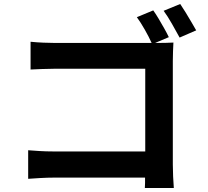

<svg xmlns="http://www.w3.org/2000/svg" viewBox="-20 -887 1040 961"><path d="M845 -582V-64Q845 -38 846.5 -3Q848 32 850 54H705Q706 42 706 29Q706 16 706 2H249Q220 2 183 4Q146 6 121 8V-135Q146 -133 178.5 -131Q211 -129 245 -129H707V-543H257Q226 -543 190 -541.5Q154 -540 133 -539V-678Q162 -675 196.5 -673.5Q231 -672 257 -672H739Q725 -703 704.5 -739Q684 -775 665 -801L747 -835Q760 -817 774.5 -792.5Q789 -768 802.5 -744Q816 -720 825 -701L756 -672H761Q783 -672 809 -672.5Q835 -673 848 -674Q847 -657 846 -630.5Q845 -604 845 -582ZM799 -833 882 -867Q894 -849 909 -825Q924 -801 938 -776.5Q952 -752 962 -735L879 -699Q862 -730 840.5 -768Q819 -806 799 -833Z"/></svg>

Font: Noto IKEA Simplified Chinese
Style: Bold
Weight: 700
Designer: Monotype Design Team
Foundry: Monotype Imaging Inc.
Version: Version 1.100